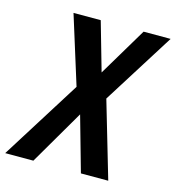

<svg xmlns="http://www.w3.org/2000/svg" viewBox="-110 -817 832 909"><g transform="rotate(15 306.0 -362.5)"><path d="M243 -390.5 138.5 -725H272L340 -487L482 -725H614.5L393.5 -373.5L503 0H369L293 -269L136 0H-2Z"/></g></svg>

Font: JuliaMono
Style: Bold Italic
Weight: 700
Italic angle: -9°
Monospace: yes
Designer: cormullion
Foundry: corm
Version: Version 0.057; ttfautohint (v1.8.4)